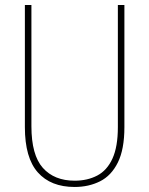

<svg xmlns="http://www.w3.org/2000/svg" viewBox="-20 -827 594 764"><path d="M475 -321Q475 -233 449 -180.5Q423 -128 378 -105.5Q333 -83 277 -83Q182 -83 130.5 -141Q79 -199 79 -321V-807H105V-325Q105 -210 150.5 -159Q196 -108 277 -108Q328 -108 367 -128.5Q406 -149 427.5 -196Q449 -243 449 -321V-807H475Z"/></svg>

Font: Noto Sans Telugu UI Condensed Thin
Style: Regular
Weight: 100
Width: 3
Designer: Jelle Bosma - Monotype Design Team
Foundry: Monotype Imaging Inc.
Version: Version 2.005; ttfautohint (v1.8.4.7-5d5b)